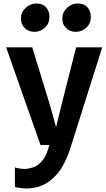

<svg xmlns="http://www.w3.org/2000/svg" viewBox="-20 -827 606 1095"><path d="M65 239V128Q73.5 131 91.2 133.8Q109 136.5 119 136.5Q141.5 136.5 170.5 126.8Q199.5 117 225 84.8Q250.5 52.5 264 -14L271 0H211L15 -557H164L266.5 -222L312.5 -55.5H288.5L329 -222L414 -557H563L382 15.5Q350 115.5 303.8 167.5Q257.5 219.5 204 236.5Q190.5 241.5 169.2 244.8Q148 248 132.5 248Q125 248 110.2 246.5Q95.5 245 81.8 243Q68 241 65 239ZM176.5 -645.5Q143 -645.5 121.2 -666.5Q99.5 -687.5 99.5 -722Q99.5 -757 126.2 -782Q153 -807 186.5 -807Q224 -807 243 -785Q262 -763 262 -730.5Q262 -694 236.8 -669.8Q211.5 -645.5 176.5 -645.5ZM412 -645.5Q379.5 -645.5 357.5 -666.5Q335.5 -687.5 335.5 -722Q335.5 -757 362 -782Q388.5 -807 422.5 -807Q460 -807 479 -785Q498 -763 498 -730.5Q498 -694 472.8 -669.8Q447.5 -645.5 412 -645.5Z"/></svg>

Font: Merriweather Sans SemiBold
Style: Regular
Weight: 600
Designer: Eben Sorkin
Foundry: Eben Sorkin
Version: Version 2.001